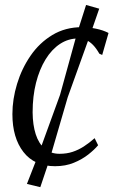

<svg xmlns="http://www.w3.org/2000/svg" viewBox="-20 -660 479 774"><path d="M202 10Q119 10 74.5 -47.2Q30 -104.5 30 -200Q30 -260 48.8 -321.8Q67.5 -383.5 103.2 -435.5Q139 -487.5 191.2 -519Q243.5 -550.5 310.5 -550.5Q336.5 -550.5 366.2 -544.5Q396 -538.5 417.5 -527L392 -438.5L380.5 -443.5Q368 -465.5 354.8 -479Q341.5 -492.5 327 -498.8Q312.5 -505 295.5 -505Q255.5 -505 222 -483Q188.5 -461 163.8 -420.8Q139 -380.5 125.2 -326.2Q111.5 -272 111.5 -207Q112 -156 124 -118.8Q136 -81.5 160 -60.8Q184 -40 220 -40Q249 -40 272.5 -47.8Q296 -55.5 317.8 -69.5Q339.5 -83.5 361.5 -103L375.5 -74.5Q361 -57 336 -37.2Q311 -17.5 277.5 -3.8Q244 10 202 10ZM142.5 94.5 88.5 81.5 130.5 -26 222 -277.5 290 -524 327 -640 380 -625 342 -515.5 253 -268 179 -14Z"/></svg>

Font: Merriweather 60pt Light
Style: Italic
Weight: 300
Italic angle: -7.8°
Version: Version 2.101